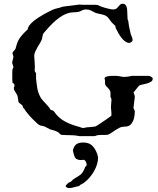

<svg xmlns="http://www.w3.org/2000/svg" viewBox="-20 -714 836 1014"><path d="M53.2 -248.5Q53.2 -252.9 54.9 -255.4Q56.6 -257.8 56.6 -264.2Q56.6 -269 54.2 -271Q51.8 -272.9 46.4 -276.9Q44.9 -286.1 44.9 -294.9V-331.1Q44.9 -336.4 45.2 -340.3Q45.4 -344.2 46.4 -349.6Q49.8 -354 50.3 -356.2Q50.8 -358.4 50.8 -360.8L43.9 -383.3L50.8 -412.1Q50.8 -418 48.6 -423.1Q46.4 -428.2 46.4 -433.1Q46.4 -437 48.6 -439.9Q50.8 -442.9 53.5 -445.8Q56.2 -448.7 58.8 -451.7Q61.5 -454.6 62.5 -458.5L66.9 -474.1Q73.7 -500 89.4 -520Q105 -540 126.5 -559.1Q127 -569.3 135 -579.8Q143.1 -590.3 155 -600.6Q167 -610.8 181.9 -620.6Q196.8 -630.4 211.7 -638.7Q226.6 -647 239.7 -653.6Q252.9 -660.2 261.7 -664.1Q272.9 -668.5 284.7 -670.7Q296.4 -672.9 309.1 -678.2Q313.5 -679.2 326.2 -680.7Q338.9 -682.1 353.3 -684.1Q367.7 -686 380.9 -687.5Q394 -689 399.4 -689.9Q406.2 -689.5 411.9 -689Q417.5 -688.5 423.3 -688.5H470.7Q477.1 -688.5 483.6 -688.5Q490.2 -688.5 496.1 -687.5Q502 -684.1 512.7 -679.9Q523.4 -675.8 535.6 -672.4Q547.9 -668.9 559.6 -666.5Q571.3 -664.1 578.6 -664.1Q588.9 -664.1 594.7 -668.7Q600.6 -673.3 605.2 -679.2Q609.9 -685.1 614.7 -689.7Q619.6 -694.3 628.4 -694.3Q634.8 -694.3 639.2 -691.2Q643.6 -688 646.2 -683.1Q648.9 -678.2 650.1 -673.1Q651.4 -668 651.4 -664.1L653.8 -612.3Q655.8 -608.4 657 -605.2Q658.2 -602.1 658.2 -599.6Q658.2 -590.8 659.7 -587.9Q659.7 -584.5 660.9 -577.9Q662.1 -571.3 663.6 -564.7Q665 -558.1 666.3 -553Q667.5 -547.9 667.5 -547.4Q668.5 -539.6 670.4 -534.2Q672.4 -528.8 674.6 -523.7Q676.8 -518.6 678.5 -513.2Q680.2 -507.8 680.2 -500Q680.2 -498.5 678.2 -496.3Q676.3 -494.1 673.6 -492.2Q670.9 -490.2 668.2 -488.8Q665.5 -487.3 664.1 -487.3Q652.3 -487.3 641.6 -494.9Q630.9 -502.4 622.1 -513.7Q613.3 -524.9 606.2 -537.1Q599.1 -549.3 594.7 -559.1L591.3 -564.9L588.9 -577.6L572.8 -592.8Q571.3 -594.2 568.6 -597.4Q565.9 -600.6 563 -604.7Q560.1 -608.9 557.1 -612.8Q554.2 -616.7 552.2 -619.1Q546.9 -627 538.1 -631.1Q529.3 -635.3 519.3 -637.7Q509.3 -640.1 499 -642.1Q488.8 -644 480.5 -647.9Q473.6 -651.4 468.5 -654.3Q463.4 -657.2 458.5 -659.4Q453.6 -661.6 447.8 -662.8Q441.9 -664.1 433.1 -664.1Q421.9 -664.1 411.4 -658.2Q400.9 -652.3 389.6 -650.4L355 -647.9Q332.5 -644 312.5 -632.8Q292.5 -621.6 274.7 -606.2Q256.8 -590.8 240.7 -573.2Q224.6 -555.7 210.4 -539.1Q206.1 -533.2 205.1 -524.7Q204.1 -516.1 201.7 -507.8Q197.8 -497.1 190.9 -486.1Q184.1 -475.1 177.5 -463.6Q170.9 -452.1 165.8 -440.7Q160.6 -429.2 160.6 -417.5Q160.6 -415 161.4 -408.4Q162.1 -401.9 162.6 -393.3Q163.1 -384.8 163.6 -374.8Q164.1 -364.7 164.1 -355.5L163.1 -338.9L170.4 -327.1V-299.8Q172.9 -273.4 176.8 -249Q180.7 -224.6 193.4 -201.2Q198.7 -191.4 205.6 -184.1Q212.4 -176.8 219.2 -169.4Q226.1 -162.1 232.9 -154.3Q239.7 -146.5 245.6 -136.7Q248 -132.3 253.7 -131.8Q259.3 -131.3 264.2 -126.5Q287.6 -92.3 319.6 -74.5Q351.6 -56.6 389.6 -46.4Q399.4 -44.4 406 -41.3Q412.6 -38.1 420.9 -38.1Q424.8 -38.1 430.2 -39.6L436 -41.5Q439 -41.5 445.6 -42Q452.1 -42.5 459.7 -43.2Q467.3 -43.9 474.4 -44.9Q481.4 -45.9 484.9 -46.4Q485.4 -46.4 491.5 -50.3Q497.6 -54.2 506.6 -60.1Q515.6 -65.9 525.9 -73Q536.1 -80.1 545.2 -86.2Q554.2 -92.3 560.5 -97.2Q566.9 -102.1 568.4 -103V-118.2L565.9 -147Q565.9 -157.2 567.1 -166Q568.4 -174.8 568.4 -181.6V-191.9L563.5 -201.2V-225.6Q562.5 -234.4 558.3 -240Q554.2 -245.6 549.1 -250.5Q543.9 -255.4 539.8 -260.3Q535.6 -265.1 534.7 -272V-287.1L532.2 -300.8Q533.2 -305.2 538.3 -307.6Q543.5 -310.1 550.5 -311.5Q557.6 -313 565.9 -313.2Q574.2 -313.5 581.1 -313.5H597.2L632.8 -307.6Q644 -307.6 654.3 -309.1Q664.6 -310.5 672.4 -312.5L674.8 -313.5H763.7Q765.1 -313.5 769 -312.5Q772.9 -311.5 776.9 -309.6Q780.8 -307.6 783.7 -304.7Q786.6 -301.8 786.6 -298.3Q786.6 -288.1 777.1 -282.2Q767.6 -276.4 755.1 -272.9Q742.7 -269.5 730.7 -267.1Q718.8 -264.6 713.9 -261.2L685.1 -225.6Q687 -221.2 689.5 -214.6Q691.9 -208 691.9 -201.2L685.1 -147Q685.1 -139.2 688.5 -135.3Q691.9 -131.3 691.9 -126.5Q691.9 -115.2 690.2 -102.5Q688.5 -89.8 684.1 -78.4Q679.7 -66.9 671.9 -58.1Q664.1 -49.3 651.4 -46.4L625 -43.9Q618.2 -43 609.1 -38.3Q600.1 -33.7 590.6 -27.6Q581.1 -21.5 572.5 -15.4Q564 -9.3 557.6 -5.9Q551.8 -2.4 545.4 -2Q539.1 -1.5 534.7 -1.5H517.1Q506.8 -1.5 498.8 -0.5Q490.7 0.5 480.5 4.9H399.4Q377.9 0 354 0Q342.8 0 331.5 -0.5Q320.3 -1 309.1 -1.5Q303.7 -1.5 300.5 -3.7Q297.4 -5.9 294.7 -8.5Q292 -11.2 289.3 -13.9Q286.6 -16.6 283.2 -17.6Q281.7 -19 276.1 -21.2Q270.5 -23.4 264.2 -25.4Q257.8 -27.3 252.2 -28.8Q246.6 -30.3 245.6 -30.3L214.4 -46.4Q211.4 -46.4 204.8 -48.6Q198.2 -50.8 194.3 -50.8Q187.5 -52.2 176 -62.5Q164.6 -72.8 152.1 -85.4Q139.6 -98.1 129.2 -110.8Q118.7 -123.5 114.3 -129.4Q114.3 -131.3 109.9 -137Q105.5 -142.6 103 -144.5L98.1 -157.2Q97.2 -158.7 93.8 -161.1Q90.3 -163.6 86.7 -166.5Q83 -169.4 80.3 -171.9Q77.6 -174.3 77.6 -175.8L72.8 -207Q71.3 -211.9 68.1 -216.8Q64.9 -221.7 61.8 -226.6Q58.6 -231.4 55.9 -236.8Q53.2 -242.2 53.2 -248.5ZM326.7 268.6Q326.7 267.6 327.1 266.6Q328.1 264.6 329.1 263.7L341.8 251Q342.3 251 344.5 250Q346.7 249 349.4 247.8Q352.1 246.6 354 245.4Q356 244.1 356.4 243.7Q357.4 242.7 361.6 238.5Q365.7 234.4 366.7 233.4Q372.6 229 379.4 225.1Q386.2 221.2 392.8 217Q399.4 212.9 405.8 207.8Q412.1 202.6 416.5 195.3Q417 194.8 418.5 192.4Q419.9 189.9 421.6 186.8Q423.3 183.6 424.8 180.4Q426.3 177.2 426.8 175.3Q427.2 175.3 428.2 171.9Q428.7 170.4 429.2 168.5Q430.2 167.5 433.6 164.3Q437 161.1 437 160.6Q437.5 160.2 437.5 158.2Q437.5 156.2 437.5 155.3Q437.5 148.4 434.1 141.1Q430.7 133.8 424.3 129.9Q415.5 131.3 406.7 131.3Q395.5 131.3 386.2 127Q377 122.6 372.6 109.4Q372.1 108.9 371.1 105.2Q370.1 101.6 368.9 97.2Q367.7 92.8 366.7 88.4Q365.7 84 365.2 81.5V79.1Q371.1 55.7 384.3 47.1Q397.5 38.6 419.4 38.6Q449.2 38.6 465.8 54Q482.4 69.3 492.7 97.2Q492.7 97.2 493.4 99.6Q494.1 102.1 495.1 105.5Q496.1 108.9 496.8 112.3Q497.6 115.7 498 117.7Q498 135.7 492.2 154.5Q486.3 173.3 476.3 190.7Q466.3 208 453.4 223.1Q440.4 238.3 426.8 248.5Q419.9 254.9 411.9 258.1Q403.8 261.2 397.5 268.6Q383.8 271 370.4 275.1Q356.9 279.3 344.2 279.3Q338.9 279.3 333.7 276.6Q328.6 273.9 326.7 268.6Z"/></svg>

Font: IM FELL English SC
Style: Regular
Weight: 400
Designer: Igino Marini
Foundry: Igino Marini
Version: 3.00